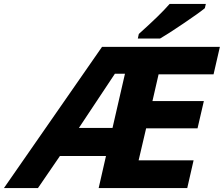

<svg xmlns="http://www.w3.org/2000/svg" viewBox="-20 -951 1132 971"><path d="M959 -140 927 0H479L516 -162H283L172 0H0L496 -714H1092L1060 -575H782L751 -440H1011L979 -302H719L681 -140ZM561 -578 379 -304H549L612 -578ZM1016 -910 1014 -908Q986 -885 906 -831Q826 -777 791 -757L789 -756H677L682 -779L684 -781Q791 -877 835 -928L838 -931H1021Z"/></svg>

Font: Passageway
Style: BdIt
Weight: 700
Foundry: Ascender Corporation
Version: Version 1.11